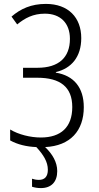

<svg xmlns="http://www.w3.org/2000/svg" viewBox="-20 -744 508 983"><path d="M273 132C273 86 248 44 211 9C340 3 409 -75 409 -195C409 -296 358 -357 266 -372V-375C346 -394 396 -453 396 -549C396 -654 330 -724 215 -724C140 -724 85 -699 39 -659L68 -619C107 -651 149 -674 210 -674C288 -674 338 -627 338 -545C338 -450 281 -397 172 -397H98V-346H171C288 -346 350 -299 350 -196C350 -93 292 -40 189 -40C136 -40 75 -55 32 -81V-25C70 -4 116 7 166 9C203 49 225 85 225 125C225 160 209 177 179 177C166 177 152 174 144 171V212C156 216 172 219 189 219C243 219 273 187 273 132Z"/></svg>

Font: Noto Sans Display SemiCondensed Light
Style: Regular
Weight: 300
Width: 4
Designer: Monotype Design Team
Foundry: Monotype Imaging Inc.
Version: Version 1.900